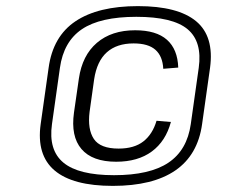

<svg xmlns="http://www.w3.org/2000/svg" viewBox="-20 -844 747 628"><path d="M360 -315Q282 -315 246.5 -356.5Q211 -398 222 -476L238 -587Q249 -663 297 -704Q345 -745 422 -745Q491 -745 526 -714Q561 -683 563 -623L514 -619Q512 -660 488.5 -681Q465 -702 417 -702Q362 -702 329.5 -673Q297 -644 288 -585L273 -478Q266 -421 287 -389.5Q308 -358 368 -358Q419 -358 449 -381.5Q479 -405 492 -449L539 -445Q522 -382 476.5 -348.5Q431 -315 360 -315ZM349 -236Q218 -236 158.5 -286.5Q99 -337 113 -438L139 -622Q153 -725 227 -774.5Q301 -824 431 -824Q562 -824 621.5 -774.5Q681 -725 667 -622L641 -438Q627 -337 553.5 -286.5Q480 -236 349 -236ZM353 -271Q470 -271 531 -312Q592 -353 604 -438L630 -622Q642 -708 593.5 -748.5Q545 -789 426 -789Q308 -789 248 -748.5Q188 -708 176 -622L150 -438Q138 -353 187.5 -312Q237 -271 353 -271Z"/></svg>

Font: Pathway Extreme 28pt Light
Style: Italic
Weight: 300
Italic angle: -8°
Designer: Eduardo Rodriguez Tunni
Foundry: Eduardo Rodriguez Tunni
Version: Version 1.001;gftools[0.9.26]